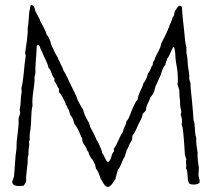

<svg xmlns="http://www.w3.org/2000/svg" viewBox="-20 -740 853 755"><path d="M765 -22V-30C763 -37 762 -46 760 -54C762 -64 761 -68 762 -80C759 -99 756 -120 757 -139C755 -156 750 -179 752 -197C744 -216 749 -249 741 -268C740 -293 737 -318 735 -342C733 -367 729 -391 729 -415C726 -419 726 -425 724 -430C726 -446 721 -463 719 -481C718 -499 717 -517 713 -533V-552C708 -573 706 -596 704 -620C701 -650 697 -677 696 -706C695 -711 695 -717 689 -717C679 -719 679 -709 674 -706C672 -701 668 -698 667 -695C665 -688 666 -685 664 -679L659 -672C657 -666 656 -660 653 -654L645 -637C645 -636 646 -634 645 -632C645 -632 642 -630 642 -629L639 -620C631 -601 622 -585 614 -569C610 -544 596 -530 589 -509C588 -503 584 -500 582 -495C580 -490 582 -481 576 -479C573 -468 568 -459 562 -451C558 -436 553 -423 544 -413C539 -389 524 -375 521 -348C512 -340 508 -327 502 -315C494 -299 489 -274 477 -263C476 -246 465 -239 464 -222C449 -203 443 -175 428 -156V-144C415 -134 420 -107 403 -103C393 -112 391 -128 382 -137C381 -148 376 -157 373 -164C369 -173 367 -182 360 -189C353 -208 344 -223 335 -240C333 -245 332 -252 330 -257C320 -273 311 -290 306 -311C298 -320 293 -334 286 -345C279 -368 268 -385 259 -405C249 -425 241 -446 229 -464C227 -473 222 -481 218 -489C216 -498 209 -504 207 -514C197 -529 190 -546 182 -563C178 -580 172 -594 163 -605C160 -617 155 -626 150 -635C146 -646 138 -652 136 -665C130 -674 126 -685 120 -694C116 -704 117 -719 103 -720C97 -718 99 -708 97 -702C92 -680 94 -652 89 -631C90 -594 83 -566 79 -534C78 -528 82 -526 81 -519C74 -478 74 -430 64 -393C64 -387 66 -382 65 -375C60 -356 63 -328 57 -309C58 -304 60 -300 59 -293C57 -286 54 -280 53 -273C55 -229 44 -201 45 -156C39 -122 39 -82 35 -46C33 -37 26 -28 29 -19C35 -7 57 -7 73 -10C76 -15 80 -19 83 -25C81 -61 90 -85 89 -120C89 -125 92 -127 92 -132C91 -146 94 -160 95 -173C95 -177 93 -180 94 -183C94 -186 97 -188 97 -191C97 -198 96 -206 97 -213C97 -219 99 -225 100 -232C104 -263 101 -299 108 -325C104 -362 117 -397 116 -438C116 -443 119 -445 119 -451C118 -485 123 -513 124 -549C124 -555 123 -562 130 -563C136 -562 138 -553 139 -549C143 -539 149 -530 152 -520C159 -506 167 -491 171 -473C183 -464 182 -442 194 -432V-419C203 -413 204 -399 212 -391C211 -385 212 -381 213 -377C218 -371 222 -365 226 -358L237 -336C238 -326 245 -323 246 -314C253 -307 252 -298 256 -290C259 -283 265 -278 267 -271C269 -266 270 -259 272 -254C278 -246 284 -237 289 -227C294 -217 297 -205 303 -196C303 -178 313 -169 319 -159C321 -156 320 -153 322 -150C324 -146 326 -146 328 -142C329 -131 335 -125 339 -117C347 -111 348 -100 354 -93C354 -87 357 -84 357 -77C365 -69 370 -55 374 -44C375 -43 374 -41 374 -39C374 -39 377 -37 377 -36C384 -24 392 -5 404 -5C411 -5 417 -12 421 -17C426 -23 429 -31 434 -36C436 -49 441 -60 444 -73C457 -87 460 -111 472 -126C471 -136 478 -138 477 -148C482 -154 484 -162 488 -169C490 -177 495 -182 499 -189C499 -195 501 -198 500 -205C509 -217 516 -231 522 -246C528 -262 539 -272 541 -292L554 -306C554 -327 566 -337 570 -355L576 -363C578 -366 580 -368 582 -372C587 -381 589 -391 592 -402C599 -415 604 -429 611 -443C616 -457 619 -474 630 -484C630 -494 636 -499 637 -509C649 -522 652 -543 663 -557C672 -539 668 -517 672 -495C677 -470 682 -437 678 -408C680 -400 683 -394 685 -386C685 -371 686 -356 688 -342C688 -327 689 -316 693 -301C693 -295 690 -293 691 -287C695 -277 698 -263 694 -251C700 -237 700 -220 702 -203C704 -178 706 -156 707 -131L713 -112C707 -101 716 -92 711 -79C722 -64 713 -29 726 -17C737 -12 759 -14 765 -22Z"/></svg>

Font: FuturaRener
Style: Light
Weight: 300
Designer: BSozoo
Foundry: BSozoo
Version: Version 1.0